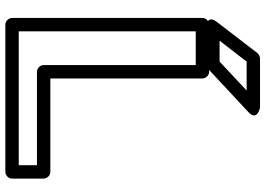

<svg xmlns="http://www.w3.org/2000/svg" viewBox="-157 -809 991 717"><g transform="rotate(90 338.5 -450.5)"><path d="M248 -93H597V-25H97V-686H223V-118C223 -103 237 -93 248 -93ZM273 -143V-711C273 -722 263 -736 248 -736H72C61 -736 47 -726 47 -711V0C47 11 57 25 72 25H622C633 25 647 15 647 0V-118C647 -129 637 -143 622 -143ZM210 -876H318L210 -775H132ZM198 -926C192 -926 183 -922 178 -916L62 -765C32 -726 82 -725 82 -725H220C225 -725 232 -728 237 -732L399 -883C434 -916 382 -926 382 -926Z"/></g></svg>

Font: Asimov
Style: XWidOu
Weight: 500
Designer: Google
Version: Version 2.000980; 2014